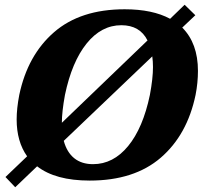

<svg xmlns="http://www.w3.org/2000/svg" viewBox="-20 -749 852 807"><path d="M812 -451Q812 -401 802 -350Q767 -182 655.5 -86Q544 10 357 10Q213 10 136 -50L44 38L3 -5L94 -92Q50 -154 50 -247Q50 -293 61 -350Q96 -517 207 -613.5Q318 -710 504 -710Q621 -710 695 -670L756 -729L801 -685L746 -633Q812 -567 812 -451ZM240 -233 600 -579Q568 -643 490 -643Q406 -643 344 -566Q282 -489 253 -350Q240 -279 240 -233ZM623 -467Q623 -491 620 -512L248 -157Q261 -109 292 -84Q323 -59 371 -59Q456 -59 518.5 -135Q581 -211 610 -350Q623 -420 623 -467Z"/></svg>

Font: Taviraj ExtraBold
Style: Italic
Weight: 800
Italic angle: -12°
Designer: Katatrad Team
Foundry: CadsonDemak
Version: Version 1.001